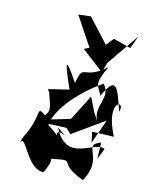

<svg xmlns="http://www.w3.org/2000/svg" viewBox="-128 -885 786 1027"><g transform="rotate(15 265.0 -371.5)"><path d="M475 -79 499 -140C438 -174 320 -10 228 -188C339 -112 219 -200 233 -145C181 -195 117 -193 273 -197L302 -170L471 -291L423 -155L411 -213L530 -217C434 -402 547 -426 523 -353C482 -469 464 -545 404 -410C376 -464 355 -459 406 -569C289 -464 273 -562 255 -440C159 -584 179 -526 236 -399C68 -359 139 -378 137 -348C172 -256 171 -253 97 -186L152 -227C76 -279 138 -236 60 -85C74 -120 75 -122 51 -57C76 -115 120 70 215 64C292 -88 147 3 256 -20C374 -45 270 -8 430 50C513 -98 370 -134 473 -169ZM394 -318 357 -393 284 -250 181 -219C207 -300 290 -398 403 -477C465 -413 379 -352 423 -273ZM361 -681 245 -807 177 -799 281 -643 253 -629 378 -534 395 -591 517 -767 492 -698 395 -723Z"/></g></svg>

Font: Asimov Silicon
Style: Regular
Weight: 400
Designer: Google
Version: Version 2.000980; 2014